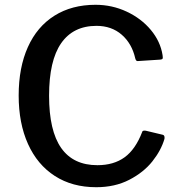

<svg xmlns="http://www.w3.org/2000/svg" viewBox="-20 -772 752 802"><path d="M659 -542Q660 -538 660 -532Q660 -527 658 -525.5Q656 -524 650 -523L557 -517H554Q548 -517 545 -528Q531 -590 488.5 -627Q446 -664 383 -664Q286 -664 235.5 -591.5Q185 -519 185 -372Q185 -226 235.5 -154Q286 -82 387 -82Q455 -82 500.5 -115Q546 -148 574 -221Q575 -228 589 -226L660 -209Q669 -207 667 -192Q653 -144 616.5 -98Q580 -52 520 -21Q460 10 382 10Q282 10 209 -37Q136 -84 97 -170.5Q58 -257 58 -373Q58 -490 96.5 -575.5Q135 -661 207.5 -706.5Q280 -752 379 -752Q448 -752 509 -723.5Q570 -695 610 -647Q650 -599 659 -542Z"/></svg>

Font: n
Style: Regular
Weight: 500
Designer: Pablo Impallari, Rodrigo Fuenzalida
Foundry: Impallari Type
Version: Version 1.002; ttfautohint (v1.5)